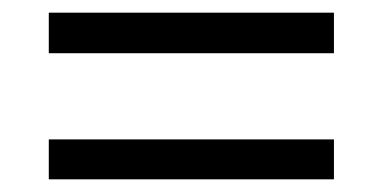

<svg xmlns="http://www.w3.org/2000/svg" viewBox="-20 -473 603 303"><path d="M507 -453V-389H57V-453ZM507 -253V-190H57V-253Z"/></svg>

Font: odia115
Style: Regular
Weight: 400
Designer: Amélie Bonet and Sol Matas
Foundry: Google LLC
Version: Version 2.003